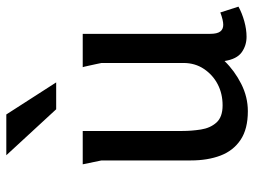

<svg xmlns="http://www.w3.org/2000/svg" viewBox="-116 -656 786 593"><g transform="rotate(-90 276.5 -360.0)"><path d="M168 -497V-189Q168 -161 172.5 -132Q177 -103 194 -84Q211 -65 247 -65Q283 -65 312 -80Q341 -95 359.5 -122.5Q378 -150 378 -186V-439Q378 -440 375 -453.5Q372 -467 369 -481Q366 -495 365 -497H468V-103Q468 -82 475 -72.5Q482 -63 496 -63Q510 -63 534 -72L552 -16Q532 -5 507 2Q482 9 459 9Q432 9 411 -6Q390 -21 384 -59Q354 -28 313.5 -7.5Q273 13 229 13Q174 13 140.5 -9.5Q107 -32 92 -71.5Q77 -111 77 -163V-439L65 -497ZM219 -733 318 -579H235L93 -733Z"/></g></svg>

Font: Rosario Medium
Style: Regular
Weight: 500
Version: Version 1.201